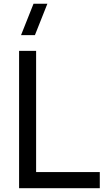

<svg xmlns="http://www.w3.org/2000/svg" viewBox="-20 -987 558 1007"><path d="M228.5 -967.3 163.1 -802.7H90.3L155.8 -967.3ZM503.4 0H80.1V-720.2H169.4V-84.5H503.4Z"/></svg>

Font: Vela Sans Med
Style: Regular
Weight: 500
Designer: Principal design: Mikhail Sharanda - project Manrope.
Design modification: Ravid Balaliev
Foundry: Mikhail Sharanda
Version: Version 1.001